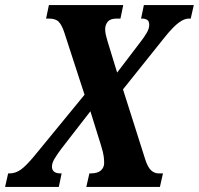

<svg xmlns="http://www.w3.org/2000/svg" viewBox="-71 -734 781 754"><path d="M-51 0 -39 -53H-34Q-10 -53 11 -68Q32 -83 65 -123L261 -362L181 -608Q172 -635 160 -648Q148 -661 122 -661H110L121 -714H413L402 -661H387Q362 -661 352 -648.5Q342 -636 342 -620Q342 -609 344.5 -597.5Q347 -586 351 -573L389 -449L482 -571Q493 -585 504 -603Q515 -621 515 -636Q515 -651 507 -656Q499 -661 487 -661H483L494 -714H690L678 -661H669Q653 -661 631 -645Q609 -629 576 -588L412 -383L500 -106Q510 -76 523 -64.5Q536 -53 552 -53H569L557 0H268L280 -53H285Q312 -53 325 -64.5Q338 -76 338 -94Q338 -104 336.5 -118.5Q335 -133 326 -162L284 -297L170 -150Q155 -130 144 -112Q133 -94 133 -80Q133 -53 167 -53H171L160 0Z"/></svg>

Font: Noto Serif ExtraCondensed ExtraBold
Style: Italic
Weight: 800
Width: 2
Italic angle: -12°
Designer: Monotype Design Team
Foundry: Monotype Imaging Inc.
Version: Version 2.013